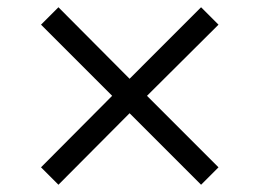

<svg xmlns="http://www.w3.org/2000/svg" viewBox="-20 -517 715 529"><path d="M582 -56 534 -8 337 -205 141 -8 93 -56 289 -253 93 -449 141 -497 337 -300 534 -497 582 -449 385 -253Z"/></svg>

Font: STIX
Style: Italic
Weight: 400
Italic angle: -16.33°
Designer: MicroPress Inc., with final additions and corrections provided by Coen Hoffman, Elsevier (retired)
Version: Version 1.1.1